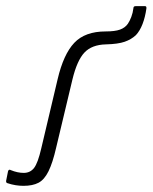

<svg xmlns="http://www.w3.org/2000/svg" viewBox="-39 -592 495 623"><path d="M37 11Q25 11 12 9Q-1 7 -16 2Q-20 0 -19 -6L-13 -36Q-12 -40 -9.5 -41Q-7 -42 -4 -40Q18 -31 38 -31Q59 -31 71.5 -47Q84 -63 95 -111L148 -335Q167 -416 202 -453Q237 -490 304 -490Q334 -490 350.5 -496Q367 -502 376 -515Q382 -524 387 -537Q392 -550 394 -566Q394 -572 401 -572H432Q437 -572 436 -564Q432 -536 423.5 -514Q415 -492 402 -478Q387 -464 365.5 -456.5Q344 -449 305 -448Q259 -447 235 -421.5Q211 -396 196 -334L143 -112Q132 -64 118.5 -36.5Q105 -9 86 1Q67 11 37 11Z"/></svg>

Font: Sofia Sans Semi Condensed Light
Style: Italic
Weight: 300
Italic angle: -9°
Version: Version 4.100